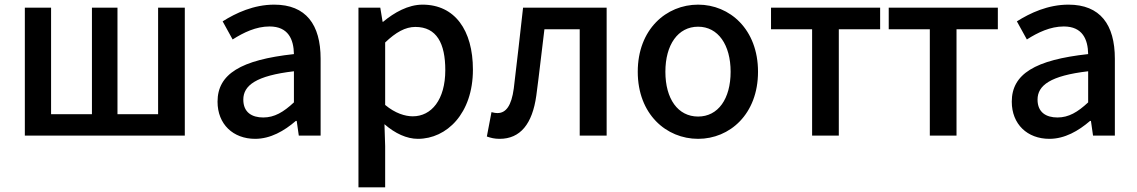

<svg xmlns="http://www.w3.org/2000/svg" viewBox="-20 -584 4898 827"><path d="M87 0H776V-551H661V-92H486V-551H376V-92H200V-551H87Z M1079 14C1145 14 1204 -20 1254 -63H1258L1267 0H1361V-331C1361 -478 1298 -564 1161 -564C1073 -564 996 -528 939 -492L982 -414C1029 -444 1083 -470 1141 -470C1222 -470 1245 -414 1246 -351C1017 -326 917 -265 917 -146C917 -49 984 14 1079 14ZM1114 -78C1065 -78 1028 -100 1028 -155C1028 -216 1083 -258 1246 -277V-143C1201 -101 1162 -78 1114 -78Z M1524 223H1639V45L1636 -49C1682 -9 1732 14 1780 14C1904 14 2017 -95 2017 -284C2017 -454 1939 -564 1800 -564C1738 -564 1678 -530 1630 -490H1628L1618 -551H1524ZM1758 -83C1725 -83 1682 -96 1639 -132V-401C1685 -445 1726 -468 1769 -468C1861 -468 1898 -397 1898 -282C1898 -154 1838 -83 1758 -83Z M2132 14C2221 14 2273 -50 2290 -172C2303 -268 2313 -363 2325 -458H2477V0H2593V-551H2233C2220 -435 2207 -318 2193 -203C2183 -128 2159 -97 2123 -97C2113 -97 2105 -99 2097 -101L2077 4C2094 10 2110 14 2132 14Z M2987 14C3123 14 3245 -92 3245 -275C3245 -458 3123 -564 2987 -564C2850 -564 2727 -458 2727 -275C2727 -92 2850 14 2987 14ZM2987 -82C2900 -82 2846 -158 2846 -275C2846 -391 2900 -469 2987 -469C3073 -469 3127 -391 3127 -275C3127 -158 3073 -82 2987 -82Z M3478 0H3593V-458H3771V-551H3301V-458H3478Z M3985 0H4100V-458H4278V-551H3808V-458H3985Z M4500 14C4566 14 4625 -20 4675 -63H4679L4688 0H4782V-331C4782 -478 4719 -564 4582 -564C4494 -564 4417 -528 4360 -492L4403 -414C4450 -444 4504 -470 4562 -470C4643 -470 4666 -414 4667 -351C4438 -326 4338 -265 4338 -146C4338 -49 4405 14 4500 14ZM4535 -78C4486 -78 4449 -100 4449 -155C4449 -216 4504 -258 4667 -277V-143C4622 -101 4583 -78 4535 -78Z"/></svg>

Font: Noto Sans CJK TC Medium
Style: Regular
Weight: 500
Designer: Ryoko NISHIZUKA 西塚涼子 (kana, bopomofo & ideographs); Paul D. Hunt (Latin, Greek & Cyrillic); Sandoll Communications 산돌커뮤니
Foundry: Adobe
Version: Version 2.004;hotconv 1.0.118;makeotfexe 2.5.65603